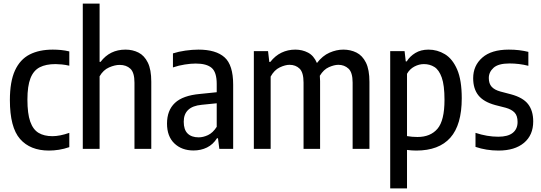

<svg xmlns="http://www.w3.org/2000/svg" viewBox="-20 -828 3010 1068"><path d="M252.5 9.5Q148 9.5 91.5 -55Q35 -119.5 35 -271.5Q35 -374 63.2 -435.8Q91.5 -497.5 144.8 -524.8Q198 -552 273.5 -552Q296 -552 319.5 -549.8Q343 -547.5 365.5 -542V-462.5Q344.5 -467.5 324 -469.5Q303.5 -471.5 289 -471.5Q235.5 -471.5 201 -453.8Q166.5 -436 149.5 -392.8Q132.5 -349.5 132.5 -274Q132.5 -196 148.2 -151.5Q164 -107 194.8 -88.8Q225.5 -70.5 271.5 -70.5Q312.5 -70.5 365.5 -89V-9.5Q336.5 0.5 308 5Q279.5 9.5 252.5 9.5Z M440.5 0V-808H534V-484H539.5Q591 -552 678 -552Q718 -552 750.5 -535.5Q783 -519 802.2 -480Q821.5 -441 821.5 -373.5V0H728V-368Q728 -424.5 705.2 -445.8Q682.5 -467 645.5 -467Q619 -467 586.8 -453Q554.5 -439 534 -403.5V0Z M1056.5 9Q991 9 950 -30.2Q909 -69.5 909 -140.5Q909 -214 953 -255.5Q997 -297 1093 -305.5L1185.5 -315V-361Q1185.5 -426.5 1157.2 -450.5Q1129 -474.5 1069 -474.5Q1041.5 -474.5 1008 -469.2Q974.5 -464 942 -453V-531Q972.5 -541 1011.2 -546.5Q1050 -552 1084 -552Q1181 -552 1229 -509.2Q1277 -466.5 1277 -357V0H1200L1192.5 -59H1187Q1165 -24 1131.2 -7.5Q1097.5 9 1056.5 9ZM1002 -151Q1002 -106.5 1023.8 -85.2Q1045.5 -64 1085 -64Q1110 -64 1137 -76.5Q1164 -89 1185.5 -122.5V-253.5L1101.5 -245Q1002 -235.5 1002 -151Z M1392 0V-543.5H1471L1478 -483.5H1483.5Q1511 -518.5 1546.2 -535.2Q1581.5 -552 1622.5 -552Q1661.5 -552 1693.5 -535.2Q1725.5 -518.5 1743 -477.5Q1774 -518 1812.8 -535Q1851.5 -552 1889.5 -552Q1930 -552 1963 -535.5Q1996 -519 2015.5 -479.8Q2035 -440.5 2035 -372.5V0H1941.5V-368.5Q1941.5 -425 1918.5 -446.2Q1895.5 -467.5 1862 -467.5Q1839.5 -467.5 1809.8 -454.5Q1780 -441.5 1759 -406.5Q1760.5 -392.5 1760.5 -377V0H1668.5V-368.5Q1668.5 -425 1646.5 -446.2Q1624.5 -467.5 1590.5 -467.5Q1566.5 -467.5 1536 -453Q1505.5 -438.5 1485.5 -402V0Z M2150.5 220V-543.5H2230.5L2237 -486.5H2242.5Q2259.5 -514.5 2290.2 -533.2Q2321 -552 2363.5 -552Q2412.5 -552 2454.8 -526.5Q2497 -501 2522.8 -441.8Q2548.5 -382.5 2548.5 -281.5Q2548.5 -133.5 2485 -62Q2421.5 9.5 2295.5 9.5Q2271 9.5 2244 6V220ZM2302 -66Q2374.5 -66 2413.5 -111.8Q2452.5 -157.5 2452.5 -272.5Q2452.5 -354 2437.2 -396.8Q2422 -439.5 2396.2 -455.5Q2370.5 -471.5 2338 -471.5Q2311 -471.5 2285 -457.8Q2259 -444 2244 -417.5V-71Q2272 -66 2302 -66Z M2753 9.5Q2685 9.5 2625 -11V-89Q2690 -67.5 2751.5 -67.5Q2805.5 -67.5 2832.2 -89Q2859 -110.5 2859 -149.5Q2859 -184.5 2842.2 -202Q2825.5 -219.5 2793.5 -228.5L2735 -243.5Q2670.5 -261 2641.2 -297.5Q2612 -334 2612 -393Q2612 -463 2662.8 -507.5Q2713.5 -552 2810 -552Q2841 -552 2867.8 -548.8Q2894.5 -545.5 2919 -539.5V-462Q2868 -475 2814 -475Q2752 -475 2725.5 -451Q2699 -427 2699 -394Q2699 -363 2714.8 -345.5Q2730.5 -328 2763 -319L2822 -303.5Q2889 -285.5 2917.5 -248.8Q2946 -212 2946 -152.5Q2946 -76.5 2894.8 -33.5Q2843.5 9.5 2753 9.5Z"/></svg>

Font: Encode Sans Condensed Medium
Style: Regular
Weight: 500
Width: 3
Designer: Multiple Designers
Foundry: Impallari Type
Version: Version 3.000; ttfautohint (v1.8.3) -l 8 -r 50 -G 200 -x 14 